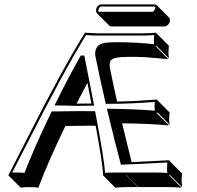

<svg xmlns="http://www.w3.org/2000/svg" viewBox="-20 -797 898 876"><path d="M731.4 -676.3H487.8Q482.4 -676.8 479 -679.7L422.4 -736.3Q418.5 -741.2 418 -748Q418 -765.1 432.1 -774.4Q436.5 -776.9 439.9 -776.9H685.1Q691.4 -776.4 694.8 -773.4L751.5 -716.8Q755.4 -711.9 755.4 -706.5Q755.4 -688.5 740.2 -679.2Q735.4 -676.8 731.4 -676.3ZM278.3 -222.2Q198.2 -55.7 154.8 59.6Q142.1 56.6 109.4 56.6Q85.9 57.1 74.7 59.6L18.1 2.9Q45.9 -50.8 101.1 -159.7Q259.3 -472.7 366.2 -645.5L368.2 -647.9Q370.1 -647.9 418.9 -645H631.8Q668 -645 691.9 -647.9L693.8 -645L750.5 -588.4Q748.5 -560.5 748.5 -557.6Q748.5 -546.9 750.5 -531.2L693.8 -587.9L691.9 -584L748.5 -527.3L642.1 -536.1Q603 -538.1 565.4 -537.6Q495.1 -537.6 484.4 -520Q478.5 -509.3 481 -488.8Q496.1 -414.6 514.2 -333.5Q596.2 -335 694.8 -342.8L698.2 -339.8L754.4 -283.2Q751.5 -269 751.5 -255.4Q751.5 -240.7 754.4 -227.5L698.2 -284.2L694.8 -280.8L751.5 -224.6Q667.5 -232.9 537.1 -234.4Q559.6 -140.1 580.6 -57.1L752 -65.9L753.9 -62L810.5 -5.4Q808.6 10.7 808.6 27.3Q808.6 30.8 810.5 56.6L753.9 0L752 2.9L808.6 59.6Q783.7 56.6 748.5 56.6H611.3L555.2 0H553.7L609.9 56.6H556.6Q523.4 56.6 506.3 59.6L450.2 2.9Q449.7 -43 416.5 -223.1Q406.7 -223.1 396.5 -223.6Q348.1 -223.6 278.3 -222.2ZM329.1 -324.2Q332 -324.2 335 -324.2Q358.9 -324.2 397 -324.7Q388.7 -368.7 378.9 -418.9Q354 -372.6 329.1 -324.2ZM356.9 -530.8Q356.4 -532.2 356.4 -533.7H354.5ZM407.2 -326.7 409.2 -314.9H397.5Q358.9 -314.5 335 -314Q325.2 -314 244.6 -315.9H229L235.8 -330.1Q292.5 -444.8 345.7 -538.6L348.6 -543.5H364.7L366.2 -535.6Q390.6 -412.6 407.2 -326.7ZM212.9 -282.7 215.8 -288.6H221.7Q292 -290 339.8 -290Q373 -290 406.2 -289.6L414.1 -289.1L415.5 -281.2Q456.1 -66.4 459.5 -8.3Q474.1 -9.8 500 -9.8H691.9Q720.2 -9.8 743.2 -7.8Q741.7 -22.9 742.2 -28.8Q742.2 -40.5 743.2 -55.7Q629.9 -49.3 540 -45.9L531.7 -45.4L529.8 -53.2Q502 -156.2 470.7 -288.6L467.8 -301.3L480.5 -300.8Q601.1 -299.3 686.5 -292Q685.1 -302.7 685.1 -312Q685.1 -322.3 686.5 -332Q579.1 -323.2 470.7 -323.2L462.9 -322.8L460.9 -330.6Q434.6 -444.8 414.6 -543.5V-544.4Q410.2 -594.7 460.9 -602.1Q479 -604 508.8 -604.5Q601.6 -604.5 683.1 -595.2Q682.1 -606.4 682.1 -613.8Q682.1 -621.1 683.6 -637.2Q659.7 -635.3 631.8 -634.8H418.9Q392.1 -634.8 372.6 -637.2Q267.6 -465.8 105.5 -145.5Q60.5 -57.1 35.6 -9.8Q43 -10.3 53.2 -9.8Q78.6 -9.8 91.8 -8.3Q136.2 -124 212.9 -282.7ZM674.8 -743.2Q681.6 -743.2 687.5 -756.3Q689 -760.3 689 -763.2Q687 -766.6 685.1 -767.1H439.9Q435.1 -767.1 429.7 -754.9Q428.2 -750.5 428.2 -748Q429.2 -743.7 431.2 -743.2Z"/></svg>

Font: Linux Biolinum Shadow O
Style: Regular
Weight: 400
Designer: Philipp H. Poll
Foundry: Philipp H. Poll
Version: Version 1.0.4